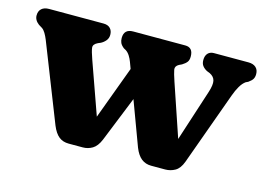

<svg xmlns="http://www.w3.org/2000/svg" viewBox="-73 -609 1034 750"><g transform="rotate(15 444.5 -234.0)"><path d="M308.8 10.2H251.7Q228.1 10.2 212 -2.7Q195.8 -15.6 183.8 -44.8L60.3 -358.6Q55 -371.8 48.3 -383.1Q41.6 -394.4 33.7 -399.6L19.7 -408.2Q10.2 -415.4 5.7 -423.7Q1.1 -431.9 1.1 -441.4Q1.1 -459 11.9 -468.6Q22.6 -478.2 42.1 -478.2H261.9Q280 -478.2 289.4 -468.4Q298.9 -458.6 298.9 -442.2Q298.9 -428.6 290.9 -418.8Q282.9 -409 271.5 -403L260.7 -398.4Q241.8 -389.5 243.3 -375.7Q244.8 -361.9 256.2 -330L352.4 -59.4L308.1 -58.5L424.8 -373.5L491.1 -322.2L377.4 -39.7Q365.5 -11.1 347.5 -0.4Q329.5 10.2 308.8 10.2ZM642.3 10.2H585.2Q562.3 10.2 545.6 -3Q528.9 -16.3 517.7 -44.5L400.2 -360.8Q395.8 -372.5 389.1 -383.2Q382.4 -393.9 373.1 -400.2L363.7 -405.4Q352.7 -414.3 348.9 -422.7Q345.1 -431 345.1 -442.2Q345.1 -478.2 382.1 -478.2H592.7Q624.5 -478.2 624.5 -441.4Q624.5 -427 618.3 -419.1Q612.1 -411.1 599.5 -403.4L588.5 -398.2Q572.9 -389.7 575.4 -375.6Q577.9 -361.5 588.4 -330.4L680.2 -59.8L641.2 -58.9L728.1 -326.7Q738 -357.3 734.4 -373.4Q730.9 -389.4 712.8 -398.4L700.3 -403.4Q688.5 -409.7 681.9 -418.6Q675.3 -427.4 675.3 -441.4Q675.3 -459 684.2 -468.6Q693.1 -478.2 708.3 -478.2H848.1Q867.4 -478.2 878.2 -468.6Q889.1 -459 889.1 -441.4Q889.1 -429.5 884.5 -421.7Q880 -413.8 866.9 -404.6L857.9 -400.4Q845.9 -392 835.9 -375.1Q826 -358.2 818 -335.8L710.8 -39.5Q700.1 -10.5 681.5 -0.1Q662.9 10.2 642.3 10.2Z"/></g></svg>

Font: Fraunces SuperSoft 9pt
Style: Regular
Weight: 900
Version: Version 1.000;[b76b70a41]